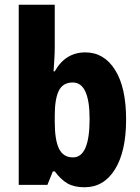

<svg xmlns="http://www.w3.org/2000/svg" viewBox="-20 -780 589 810"><path d="M211 -580Q211 -560 209.5 -534Q208 -508 206 -479H211Q256 -559 340 -559Q419 -559 465.5 -485Q512 -411 512 -276Q512 -141 465 -65.5Q418 10 337 10Q293 10 265 -6Q237 -22 211 -57H203L180 0H59V-760H211ZM287 -432Q245 -432 228 -397Q211 -362 211 -293V-266Q211 -189 229 -152.5Q247 -116 288 -116Q358 -116 358 -278Q358 -432 287 -432Z"/></svg>

Font: Noto Sans Devanagari Condensed ExtraBold
Style: Regular
Weight: 800
Width: 3
Designer: Jelle Bosma - Monotype Design Team
Foundry: Monotype Imaging Inc.
Version: Version 2.004; ttfautohint (v1.8.4.7-5d5b)